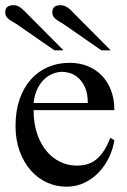

<svg xmlns="http://www.w3.org/2000/svg" viewBox="-23 -702 487 737"><path d="M416 -163.6Q411.1 -130.9 396 -98.9Q380.9 -66.9 357.4 -41.7Q334 -16.6 302.2 -1Q270.5 14.6 231.9 14.6Q192.4 14.6 156.7 -1.7Q121.1 -18.1 94.5 -48.6Q67.9 -79.1 52.2 -122.3Q36.6 -165.5 36.6 -218.8Q36.6 -275.4 52 -320.3Q67.4 -365.2 95 -396.5Q122.6 -427.7 160.6 -444.3Q198.7 -460.9 244.1 -460.9Q281.2 -460.9 312.7 -448.5Q344.2 -436 367.2 -412.6Q390.1 -389.2 403.1 -355.5Q416 -321.8 416 -279.3H106Q106 -229.5 119.1 -189.9Q132.3 -150.4 154.8 -123Q177.2 -95.7 206.8 -81.3Q236.3 -66.9 269 -66.4Q291 -65.9 309.8 -71Q328.6 -76.2 344.7 -88.6Q360.8 -101.1 374.8 -121.8Q388.7 -142.6 400.4 -173.3ZM314 -306.6Q314 -343.8 303.2 -366.9Q292.5 -390.1 277.3 -403.3Q262.2 -416.5 245.6 -421.4Q229 -426.3 216.8 -426.3Q197.3 -426.3 178.5 -418.5Q159.7 -410.6 144.5 -395.5Q129.4 -380.4 119.1 -357.9Q108.9 -335.4 106 -306.6ZM186 -508.8 41.5 -608.9Q34.2 -613.8 26.1 -618.2Q18.1 -622.6 11.7 -627.4Q5.4 -632.3 1.2 -638.7Q-2.9 -645 -2.9 -654.8Q-2.9 -668 4.6 -675Q12.2 -682.1 29.3 -682.1Q44.9 -682.1 58.1 -671.1Q71.3 -660.2 82 -648.4L220.7 -508.8ZM366.2 -508.8 221.7 -608.9Q214.4 -613.8 206.5 -618.2Q198.7 -622.6 192.4 -627.4Q186 -632.3 181.9 -638.7Q177.7 -645 177.7 -654.8Q177.7 -668 185.1 -675Q192.4 -682.1 209.5 -682.1Q218.3 -682.1 225.3 -679Q232.4 -675.8 239 -671.1Q245.6 -666.5 251.5 -660.4Q257.3 -654.3 263.2 -648.4L401.9 -508.8Z"/></svg>

Font: Doulos SIL Compact
Style: Regular
Weight: 400
Designer: Walt Agee, Victor Gaultney, Peter Martin, Debbi Hosken
Foundry: SIL International
Version: Version 4.110; 2011; Maintenance release ; LnSpcTght